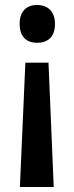

<svg xmlns="http://www.w3.org/2000/svg" viewBox="-20 -570 297 772"><path d="M201 -474C201 -525 171 -550 129 -550C86 -550 59 -524 59 -474C59 -423 86 -398 129 -398C172 -398 201 -421 201 -474ZM82 -318 60 182H196L175 -318Z"/></svg>

Font: Noto Sans Ethiopic Cond SemBd
Style: Regular
Weight: 600
Width: 3
Designer: Monotype Design Team
Foundry: Monotype Imaging Inc.
Version: Version 2.102